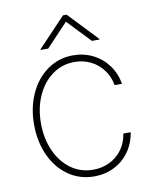

<svg xmlns="http://www.w3.org/2000/svg" viewBox="-83 -785 684 857"><g transform="rotate(-10 259.0 -356.0)"><path d="M49.8 -263.7Q49.8 -340.8 78.6 -403.6Q107.4 -466.3 158.7 -502.2Q210 -538.1 274.4 -538.1Q322.8 -538.1 364 -517.6Q405.3 -497.1 432.6 -460Q460 -422.9 467.8 -375H434.6Q427.7 -413.6 405.5 -443.8Q383.3 -474.1 349.4 -491Q315.4 -507.8 275.4 -507.8Q220.2 -507.8 176 -476.3Q131.8 -444.8 106.4 -389.2Q81.1 -333.5 81.1 -263.7Q81.1 -195.3 105.7 -139.4Q130.4 -83.5 174.6 -51.5Q218.8 -19.5 275.4 -19.5Q315.9 -19.5 350.1 -36.1Q384.3 -52.7 406.7 -83.5Q429.2 -114.3 435.5 -155.3H468.8Q460.9 -106 434.1 -68.4Q407.2 -30.8 366 -10Q324.7 10.7 275.4 10.7Q210 10.7 158.7 -24.9Q107.4 -60.5 78.6 -123Q49.8 -185.5 49.8 -263.7ZM269.5 -691.4 170.9 -586.9H136.7V-589.8L261.7 -721.7H278.3L403.3 -589.8V-586.9H369.1Z"/></g></svg>

Font: Pretendard Std Thin
Style: Regular
Weight: 100
Designer: Base glyphs from Inter by Rasmus Andersson; Hangeul glyphs from Noto Sans CJK(Source Han Sans) by Jang Soo-young and Kan
Foundry: Kil Hyung-jin
Version: Version 1.309